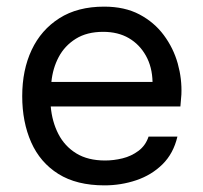

<svg xmlns="http://www.w3.org/2000/svg" viewBox="-20 -553 613 579"><path d="M295 6Q211 6 156 -28.5Q101 -63 74 -124Q47 -185 47 -263Q47 -342 75.5 -402.5Q104 -463 159 -498Q214 -533 294 -533Q356 -533 400.5 -509.5Q445 -486 474 -447Q503 -408 516 -361.5Q529 -315 527 -268Q526 -259 525.5 -250Q525 -241 524 -232H133Q137 -186 156 -149Q175 -112 210 -90.5Q245 -69 297 -69Q323 -69 349.5 -75.5Q376 -82 397.5 -98Q419 -114 428 -141H515Q503 -90 470 -57.5Q437 -25 391 -9.5Q345 6 295 6ZM135 -306H440Q439 -351 420 -385Q401 -419 368.5 -438Q336 -457 291 -457Q242 -457 208.5 -436Q175 -415 157 -381Q139 -347 135 -306Z"/></svg>

Font: Onest
Style: Regular
Weight: 400
Designer: Dmitri Voloshin, Andrey Kudryavtsev
Foundry: Dmitri Voloshin, Andrey Kudryavtsev
Version: Version 1.000;gftools[0.9.33]